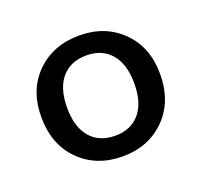

<svg xmlns="http://www.w3.org/2000/svg" viewBox="-67 -789 478 454"><g transform="rotate(-20 171.5 -562.0)"><path d="M22 -563Q22 -631 64 -672.5Q106 -714 172 -714Q237 -714 279 -672.5Q321 -631 321 -563Q321 -494 279 -452Q237 -410 172 -410Q106 -410 64 -452Q22 -494 22 -563ZM256 -563Q256 -612 233.5 -638Q211 -664 172 -664Q132 -664 109.5 -638Q87 -612 87 -563Q87 -514 109.5 -488Q132 -462 172 -462Q211 -462 233.5 -488Q256 -514 256 -563Z"/></g></svg>

Font: SN Pro
Style: Regular
Weight: 400
Designer: Tobias Whetton
Foundry: Supernotes
Version: Version 1.003